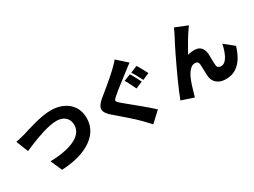

<svg xmlns="http://www.w3.org/2000/svg" viewBox="-58 -1551 3117 2358"><g transform="rotate(-30 1500.0 -372.0)"><path d="M43 -563Q71 -568 109 -577.5Q147 -587 174 -594Q201 -602 250 -617.5Q299 -633 359.5 -649Q420 -665 483 -676Q546 -687 601 -687Q696 -687 772 -652Q848 -617 893 -549.5Q938 -482 938 -384Q938 -318 914 -260Q890 -202 842.5 -154Q795 -106 725 -70Q655 -34 563 -12Q471 10 358 15L287 -146Q391 -148 478 -164Q565 -180 629 -209.5Q693 -239 728.5 -283.5Q764 -328 764 -387Q764 -431 745 -465.5Q726 -500 688 -520Q650 -540 594 -540Q553 -540 502.5 -530Q452 -520 398.5 -503.5Q345 -487 292.5 -467.5Q240 -448 193.5 -428.5Q147 -409 111 -393Z M1664 -584Q1678 -565 1693.5 -536.5Q1709 -508 1723.5 -480Q1738 -452 1747 -434L1649 -393Q1639 -414 1625 -442Q1611 -470 1597 -498Q1583 -526 1569 -546ZM1787 -633Q1800 -614 1816 -585Q1832 -556 1846.5 -528.5Q1861 -501 1870 -483L1774 -442Q1763 -463 1748.5 -491Q1734 -519 1719 -546.5Q1704 -574 1690 -593ZM1734 -711Q1706 -691 1681 -672Q1656 -653 1635 -636Q1612 -618 1579 -593Q1546 -568 1510 -540Q1474 -512 1441 -485.5Q1408 -459 1385 -438Q1360 -417 1352 -404Q1344 -391 1353 -378.5Q1362 -366 1386 -344Q1406 -327 1439 -300Q1472 -273 1513 -239.5Q1554 -206 1596.5 -170.5Q1639 -135 1678.5 -101.5Q1718 -68 1748 -39L1607 92Q1583 65 1558 39Q1533 13 1509 -12Q1488 -34 1453.5 -66Q1419 -98 1377.5 -134Q1336 -170 1294.5 -206Q1253 -242 1219 -271Q1168 -315 1152.5 -352Q1137 -389 1156.5 -426Q1176 -463 1229 -506Q1259 -530 1296 -560.5Q1333 -591 1371.5 -623.5Q1410 -656 1445 -686.5Q1480 -717 1505 -741Q1530 -766 1555 -791Q1580 -816 1593 -836Z M2594 -743Q2586 -733 2578 -720.5Q2570 -708 2562 -697Q2543 -670 2522.5 -637.5Q2502 -605 2481.5 -570Q2461 -535 2441.5 -500.5Q2422 -466 2404 -434Q2427 -441 2451 -444Q2475 -447 2499 -447Q2559 -447 2591 -411.5Q2623 -376 2627 -311Q2628 -293 2628 -263.5Q2628 -234 2628.5 -204Q2629 -174 2632 -155Q2635 -130 2651 -120Q2667 -110 2687 -110Q2714 -110 2737 -127Q2760 -144 2778.5 -175.5Q2797 -207 2811.5 -249.5Q2826 -292 2837 -342L2969 -235Q2943 -146 2901.5 -80Q2860 -14 2800.5 22Q2741 58 2661 58Q2605 58 2565.5 38Q2526 18 2505.5 -15Q2485 -48 2482 -88Q2480 -114 2479 -147Q2478 -180 2477.5 -210Q2477 -240 2475 -256Q2473 -279 2460.5 -291.5Q2448 -304 2425 -304Q2395 -304 2369 -285Q2343 -266 2322 -233Q2301 -200 2284 -159Q2275 -137 2265 -108Q2255 -79 2246 -47.5Q2237 -16 2228.5 12.5Q2220 41 2214 62L2042 4Q2061 -46 2088 -110Q2115 -174 2147 -245Q2179 -316 2212 -385.5Q2245 -455 2275 -517.5Q2305 -580 2329 -626.5Q2353 -673 2366 -697Q2376 -718 2391 -746.5Q2406 -775 2422 -812Z"/></g></svg>

Font: Noto Sans JP Thin Black
Style: Regular
Weight: 900
Version: Version 2.004-H2;hotconv 1.0.118;makeotfexe 2.5.65603